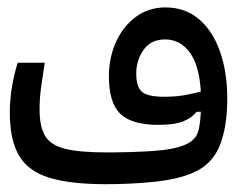

<svg xmlns="http://www.w3.org/2000/svg" viewBox="-20 -484 626 507"><path d="M259.8 2.4Q166 2.4 110.4 -14.6Q54.7 -31.7 30.3 -73Q5.9 -114.3 5.9 -187.5Q5.9 -224.1 12.7 -260.5Q19.5 -296.9 26.9 -318.4H98.1Q91.8 -278.3 88.1 -250.5Q84.5 -222.7 84.5 -194.8Q84.5 -149.4 99.4 -124.8Q114.3 -100.1 153.1 -90.8Q191.9 -81.5 263.2 -81.5Q322.8 -81.5 379.4 -85Q436 -88.4 467.3 -101.1Q489.7 -110.4 499 -126.7Q508.3 -143.1 510.3 -189L498.5 -188.5Q487.3 -173.3 464.4 -163.8Q441.4 -154.3 397.9 -154.3Q328.6 -154.3 298.1 -183.1Q267.6 -211.9 267.6 -282.7Q267.6 -331.5 286.1 -372.8Q304.7 -414.1 338.4 -439.2Q372.1 -464.4 417 -464.4Q468.8 -464.4 505.1 -433.6Q541.5 -402.8 560.8 -348.4Q580.1 -293.9 580.1 -223.6Q580.1 -148.4 560.1 -99.1Q540 -49.8 490.7 -28.3Q450.7 -10.7 389.9 -4.2Q329.1 2.4 259.8 2.4ZM510.3 -242.2Q506.3 -311.5 481 -345.7Q455.6 -379.9 416 -379.9Q378.9 -379.9 359.4 -352.8Q339.8 -325.7 339.8 -289.6Q339.8 -254.9 354.7 -241.7Q369.6 -228.5 414.1 -228.5Q442.9 -228.5 465.6 -232.4Q488.3 -236.3 510.3 -242.2Z"/></svg>

Font: Cascadia Mono NF SemiLight
Style: Regular
Weight: 350
Monospace: yes
Designer: Aaron Bell
Foundry: Saja Typeworks
Version: Version 2404.023; ttfautohint (v1.8.4)